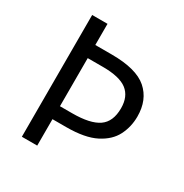

<svg xmlns="http://www.w3.org/2000/svg" viewBox="-165 -845 936 975"><g transform="rotate(30 302.5 -357.0)"><path d="M554 -382Q554 -322 528 -270.5Q502 -219 439.5 -187Q377 -155 268 -155H187V0H97V-714H187V-590H283Q428 -590 491 -535Q554 -480 554 -382ZM259 -231Q364 -231 412.5 -264.5Q461 -298 461 -377Q461 -446 417.5 -479.5Q374 -513 276 -513H187V-231Z"/></g></svg>

Font: Noto Sans Nushu
Style: Regular
Weight: 400
Designer: Lisa Huang
Foundry: Lisa Huang
Version: Version 1.003; ttfautohint (v1.8.4.7-5d5b)